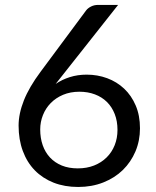

<svg xmlns="http://www.w3.org/2000/svg" viewBox="-20 -736 620 764"><path d="M325 -439Q368 -439 406.5 -424.8Q445 -410.5 474 -383.2Q503 -356 520 -316.2Q537 -276.5 537 -225.5Q537 -176 519 -133.5Q501 -91 468.8 -59.5Q436.5 -28 391 -10Q345.5 8 291 8Q237 8 193.2 -9.2Q149.5 -26.5 118.5 -58.2Q87.5 -90 70.8 -135.2Q54 -180.5 54 -236.5Q54 -283.5 75 -336.5Q96 -389.5 141.5 -450.5L323 -695Q330 -704 342.5 -710.2Q355 -716.5 371 -716.5H450L201.5 -402Q227 -419.5 258 -429.2Q289 -439 325 -439ZM140 -221Q140 -186.5 150 -158Q160 -129.5 179.2 -109Q198.5 -88.5 226.2 -77.2Q254 -66 289.5 -66Q325.5 -66 354.5 -77.5Q383.5 -89 404.2 -109.5Q425 -130 436.2 -158Q447.5 -186 447.5 -219Q447.5 -254 436.5 -282.2Q425.5 -310.5 405.5 -330.2Q385.5 -350 357.5 -360.5Q329.5 -371 296 -371Q260 -371 231 -358.8Q202 -346.5 181.8 -325.8Q161.5 -305 150.8 -277.8Q140 -250.5 140 -221Z"/></svg>

Font: 8514790e538f44c2 - subset of Lato
Style: Regular
Weight: 400
Version: Version 1.104; Western+Polish opensource